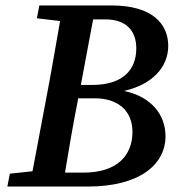

<svg xmlns="http://www.w3.org/2000/svg" viewBox="-20 -683 670 703"><path d="M115 -616 200 -606C185 -522 171 -437 155 -353L99 -56L16 -47L7 0H302C493 0 586 -82 586 -184C586 -262 535 -329 434 -350C536 -373 596 -436 596 -515C596 -595 538 -663 389 -663H124ZM264 -310 266 -323H328C410 -323 465 -279 465 -200C465 -114 409 -51 286 -51H218C232 -137 247 -224 264 -310ZM366 -612C443 -612 479 -569 479 -506C479 -425 427 -372 318 -372H276L321 -612Z"/></svg>

Font: Source Serif Pro Semibold
Style: Italic
Weight: 600
Italic angle: -12°
Designer: Frank Grießhammer
Foundry: Adobe Systems Incorporated
Version: Version 3.001;hotconv 1.0.111;makeotfexe 2.5.65597